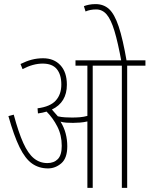

<svg xmlns="http://www.w3.org/2000/svg" viewBox="-20 -916 729 936"><path d="M308 -203Q308 -145 279 -120Q250 -95 214 -95Q170 -95 136.5 -118.5Q103 -142 75.5 -198Q48 -254 21 -350L47 -357Q70 -271 93.5 -219Q117 -167 145.5 -144Q174 -121 211 -121Q243 -121 262 -140.5Q281 -160 281 -205Q281 -257 259.5 -299Q238 -341 207 -372Q188 -366 165 -363L163 -388Q225 -396 252 -426Q279 -456 279 -504Q279 -552 257 -579Q235 -606 188 -606Q141 -606 90 -579L80 -604Q108 -618 134.5 -625Q161 -632 190 -632Q243 -632 274.5 -598Q306 -564 306 -503Q306 -417 233 -382Q240 -374 247.5 -365.5Q255 -357 262 -349Q279 -345 297.5 -344Q316 -343 331 -343Q351 -343 369.5 -344.5Q388 -346 406 -351V-596H348V-622H689V-596H600V0H574V-596H432V0H406V-324Q389 -320 370.5 -318.5Q352 -317 336 -317Q320 -317 304 -318Q288 -319 275 -323Q292 -296 300 -265.5Q308 -235 308 -203ZM572 -615Q555 -709 538 -765Q521 -821 500 -845.5Q479 -870 449 -870Q434 -870 421 -867.5Q408 -865 397 -860L389 -886Q399 -890 413.5 -893Q428 -896 446 -896Q485 -896 511.5 -872Q538 -848 558.5 -787Q579 -726 598 -615Z"/></svg>

Font: Noto Sans ExtraCondensed Thin
Style: Regular
Weight: 100
Width: 2
Designer: Monotype Design Team
Foundry: Monotype Imaging Inc.
Version: Version 2.013; ttfautohint (v1.8.4.7-5d5b)